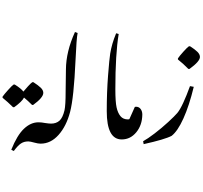

<svg xmlns="http://www.w3.org/2000/svg" viewBox="-89 -1101 1603 1516"><path d="M-68.8 -329.1V-337.9Q-56.2 -356 -24.7 -391.1Q6.8 -426.3 18.6 -433.6H27.3Q77.1 -402.8 95.7 -377.9Q107.9 -393.6 132.3 -419.9Q156.7 -446.3 166 -452.1H174.8Q213.4 -427.2 233.2 -408Q252.9 -388.7 252.9 -367.7Q252.9 -330.6 172.9 -272.5H164.1Q130.4 -306.6 100.6 -330.6Q85.4 -299.3 22.9 -254.4H14.2Q-29.3 -297.4 -68.8 -329.1ZM91.3 -353.5ZM91.3 -522.9ZM91.3 -250.5Z M134.3 15.6Q100.1 15.6 75.4 32.5Q50.8 49.3 20 91.3L0 81.5Q45.9 -33.2 99.9 -84.2Q153.8 -135.3 214.4 -135.3Q239.7 -135.3 265.6 -129.9Q296.9 -125 314.5 -125Q347.2 -125 347.2 -93.3Q347.2 -43 312 -4.9Q276.9 33.2 230.5 33.2Q211.9 33.2 183.6 25.4Q149.4 15.6 134.3 15.6ZM164.6 -535.2ZM91.3 -353.5ZM67.9 241.7Z M507.3 -625Q494.1 -329.6 464.4 -216.8Q434.6 -104 373 -35.4Q311.5 33.2 232.4 33.2Q197.8 33.2 197.8 1.5Q197.8 -48.3 232.9 -86.7Q268.1 -125 314 -125Q354.5 -125 380.4 -147.9Q406.2 -170.9 420.4 -230.5Q429.2 -270 429.2 -377.9L431.6 -553.2Q432.6 -693.8 502.9 -848.1L523.9 -840.3Q515.1 -800.8 507.3 -625ZM508.3 -1080.6ZM509.8 -974.1ZM383.3 290ZM470.2 180.2ZM230.5 33.2ZM476.6 -557.6Z M753.9 -223.1Q753.9 -372.6 764.2 -504.9Q774.4 -637.2 781 -677.2Q787.6 -717.3 798.6 -755.4Q809.6 -793.5 828.1 -838.4L848.1 -832.5Q821.8 -674.3 821.8 -396.5Q821.8 -296.9 831.5 -252.9Q841.3 -209 862.3 -183.6Q883.3 -158.2 920.9 -158.2Q964.4 -158.2 964.4 -101.1Q964.4 -51.8 936.5 -25.9Q908.7 0 872.1 0Q753.9 0 753.9 -223.1ZM839.4 -1072.3ZM841.3 -966.8ZM837.4 175.8ZM749.5 395.5Z M872.1 0Q851.1 0 840.1 -14.9Q829.1 -29.8 829.1 -57.1Q829.1 -103.5 856 -130.9Q882.8 -158.2 921.4 -158.2Q927.2 -158.2 932.6 -160.6L975.6 -256.8Q980 -258.3 984.4 -258.3Q1008.3 -258.3 1021.5 -240.2Q1034.7 -222.2 1034.7 -196.8Q1033.7 -113.3 987.1 -56.6Q940.4 0 872.1 0ZM1092.8 -430.7ZM1027.8 -482.4ZM943.4 133.8ZM1103 64.5Z M1315.9 -631.3V-640.1Q1328.1 -658.7 1359.4 -693.4Q1390.6 -728 1402.8 -735.8H1411.6Q1449.2 -711.9 1469.5 -691.9Q1489.7 -671.9 1489.7 -651.4Q1489.7 -616.2 1407.2 -556.6H1398.4Q1356.4 -599.6 1315.9 -631.3ZM1402.8 -646ZM1402.8 -806.2Z M1440.9 -415.5Q1404.8 -266.1 1359.1 -165.5Q1313.5 -64.9 1266.1 -28.3Q1212.4 0 1045.4 37.1L1041 14.2Q1077.1 -5.4 1132.3 -47.6Q1187.5 -89.8 1239 -137.2Q1290.5 -184.6 1311.3 -209.2Q1332 -233.9 1357.9 -289.6Q1383.8 -345.2 1411.1 -420.9ZM1402.8 -646ZM1280.8 -647ZM1317.9 248.5ZM1264.2 21ZM1207.5 -267.1ZM1370.1 35.2Z"/></svg>

Font: Noto Nastaliq Urdu
Style: Regular
Weight: 400
Designer: Monotype Design Team
Foundry: Monotype Imaging Inc.
Version: Version 1.02 uh